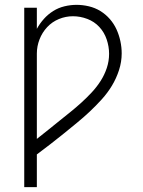

<svg xmlns="http://www.w3.org/2000/svg" viewBox="-20 -562 590 792"><path d="M80 210V-530H132V-443Q144 -465 161 -484Q178 -503 199.5 -516.5Q221 -530 246 -536Q271 -542 296 -542Q321 -542 346.5 -536Q372 -530 394 -516.5Q416 -503 433 -483.5Q450 -464 460.5 -441Q471 -418 476.5 -392.5Q482 -367 482 -342Q482 -307 471 -273Q460 -239 442 -209Q424 -179 400 -152.5Q376 -126 350.5 -102Q325 -78 297.5 -55.5Q270 -33 243 -11Q216 11 188 32.5Q160 54 132 75V210ZM132 11Q155 -7 178.5 -26Q202 -45 225 -63.5Q248 -82 271 -100.5Q294 -119 316 -139Q338 -159 358.5 -181Q379 -203 395 -228Q411 -253 420.5 -281.5Q430 -310 430 -340Q430 -370 420 -399.5Q410 -429 389.5 -451Q369 -473 340 -484Q311 -495 281 -495Q251 -495 223 -483.5Q195 -472 174.5 -450Q154 -428 143 -399.5Q132 -371 132 -341Z"/></svg>

Font: Lode Dark
Style: Regular
Weight: 400
Monospace: yes
Designer: Belleve Invis
Foundry: Belleve Invis
Version: Version 29.2.0; ttfautohint (v1.8.3)